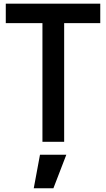

<svg xmlns="http://www.w3.org/2000/svg" viewBox="-20 -765 572 1036"><path d="M209 0V-640.1H11.2V-745.1H521V-640.1H326.2V0ZM162.1 251 195.8 69.8H337.9L268.1 251Z"/></svg>

Font: Plus Jakarta Sans SemiBold
Style: Regular
Weight: 600
Designer: Gumpita Rahayu
Foundry: Tokotype
Version: Version 2.006